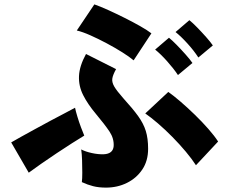

<svg xmlns="http://www.w3.org/2000/svg" viewBox="-20 -832 1040 875"><path d="M463 23Q430 23 404.5 16.5Q379 10 353 -2Q355 -17 355 -45Q355 -73 354 -102.5Q353 -132 350 -151Q369 -141 398.5 -134.5Q428 -128 453 -129Q495 -131 498 -166Q500 -201 479 -232.5Q458 -264 417 -313Q380 -357 359 -398.5Q338 -440 340 -485.5Q342 -531 372 -586L509 -517Q495 -492 492 -475Q489 -458 500.5 -438Q512 -418 543 -383Q585 -337 609.5 -303Q634 -269 644.5 -235Q655 -201 655 -154Q655 -99 628.5 -59.5Q602 -20 558.5 1.5Q515 23 463 23ZM873 -79Q855 -107 827 -140.5Q799 -174 766 -207.5Q733 -241 700.5 -269Q668 -297 642 -315L747 -413Q770 -397 802 -369.5Q834 -342 867.5 -309.5Q901 -277 929.5 -244.5Q958 -212 974 -187ZM111 -45 31 -183Q46 -192 75 -208Q104 -224 139.5 -243.5Q175 -263 210.5 -282Q246 -301 276 -316.5Q306 -332 322 -341Q325 -326 332.5 -301Q340 -276 349 -252Q358 -228 364 -214Q342 -201 308.5 -179.5Q275 -158 238 -133.5Q201 -109 167.5 -85.5Q134 -62 111 -45ZM589 -557Q570 -573 537.5 -593.5Q505 -614 466.5 -634.5Q428 -655 392 -671Q356 -687 330 -693L410 -812Q436 -803 472.5 -786.5Q509 -770 548 -750.5Q587 -731 619.5 -712.5Q652 -694 670 -680ZM791 -490Q771 -520 741.5 -553Q712 -586 687 -606L750 -660Q764 -649 785 -627.5Q806 -606 826 -583.5Q846 -561 857 -545ZM884 -570Q864 -601 834.5 -633.5Q805 -666 780 -686L843 -740Q857 -729 878 -707.5Q899 -686 919 -663.5Q939 -641 950 -625Z"/></svg>

Font: Zen Kaku Gothic New Black
Style: Regular
Weight: 900
Designer: Yoshimichi Ohira
Foundry: Positype
Version: Version 1.001